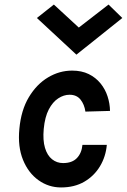

<svg xmlns="http://www.w3.org/2000/svg" viewBox="-20 -809 557 843"><path d="M248 14Q193.5 14 149 -17.8Q104.5 -49.5 81 -107.2Q57.5 -165 65 -243Q72.5 -325.5 106.8 -382.5Q141 -439.5 191 -469.2Q241 -499 296.5 -499Q338.5 -499 369.5 -483.8Q400.5 -468.5 421.2 -443Q442 -417.5 452.2 -386Q462.5 -354.5 463 -322L355 -319Q350.5 -350.5 333.5 -371.8Q316.5 -393 285.5 -393Q260 -393 235.8 -377.2Q211.5 -361.5 194.2 -328.5Q177 -295.5 172 -243Q167.5 -193 177.5 -159.8Q187.5 -126.5 208.5 -109.8Q229.5 -93 257 -93Q296.5 -93 317.5 -114.8Q338.5 -136.5 342 -173H449Q444.5 -121.5 419 -79Q393.5 -36.5 350.2 -11.2Q307 14 248 14ZM456.5 -789 517 -730 315.5 -569 142 -730 216.5 -789 326 -688Z"/></svg>

Font: Karla
Style: Bold Italic
Weight: 700
Italic angle: -8°
Designer: Jonathan Pinhorn
Version: Version 2.004;gftools[0.9.33]